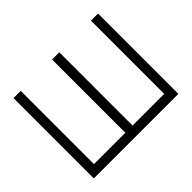

<svg xmlns="http://www.w3.org/2000/svg" viewBox="-115 -672 845 845"><g transform="rotate(-45 307.5 -250.0)"><path d="M526 -500V-44H329V-500H284V-44H89V-500H44V0H570V-500Z"/></g></svg>

Font: Advent Pro Light
Style: Regular
Weight: 300
Version: Version 3.000